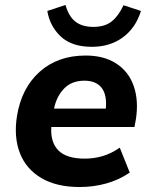

<svg xmlns="http://www.w3.org/2000/svg" viewBox="-20 -740 606 771"><path d="M300 11Q207 11 146 -25Q85 -61 60 -125Q35 -189 48 -273Q66 -386 139 -451.5Q212 -517 324 -517Q398 -517 447.5 -484.5Q497 -452 517 -394.5Q537 -337 526 -263L520 -230H186Q182 -169 214.5 -136Q247 -103 321 -103Q357 -103 391.5 -113Q426 -123 461 -147L501 -47Q459 -18 407.5 -3.5Q356 11 300 11ZM319 -416Q268 -416 237.5 -384.5Q207 -353 197 -304H405Q410 -360 387.5 -388Q365 -416 319 -416ZM349 -552Q268 -552 224 -593.5Q180 -635 170 -696L243 -720Q256 -674 283 -653Q310 -632 355 -632Q401 -632 428.5 -654Q456 -676 476 -719L546 -696Q525 -628 473.5 -590Q422 -552 349 -552Z"/></svg>

Font: Mulish ExtraBold
Style: Italic
Weight: 800
Italic angle: -9°
Designer: Vernon Adams
Foundry: Vernon Adams
Version: Version 3.603; ttfautohint (v1.8.3)